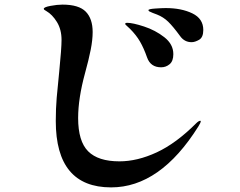

<svg xmlns="http://www.w3.org/2000/svg" viewBox="-20 -788 1040 833"><path d="M222 -263Q222 -317 226 -364Q230 -411 237 -478Q247 -578 247 -615Q247 -660 227 -692.5Q207 -725 181 -740Q176 -743 173 -745Q170 -747 170 -750Q170 -757 199 -762.5Q228 -768 251 -768Q322 -768 352 -737.5Q382 -707 382 -649Q382 -615 373.5 -572Q365 -529 349 -471Q319 -361 319 -276Q319 -175 362.5 -131.5Q406 -88 498 -88Q576 -88 660 -127Q744 -166 831 -253Q842 -264 849 -264Q851 -264 851 -262Q851 -256 841 -240Q675 25 462 25Q222 25 222 -263ZM761 -632Q731 -673 710 -693.5Q689 -714 661 -725Q653 -728 642.5 -732Q632 -736 628 -738.5Q624 -741 624 -744Q624 -749 654 -751Q684 -753 699 -753Q767 -753 814.5 -730Q862 -707 862 -658Q862 -626 844 -615.5Q826 -605 811 -605Q780 -605 761 -632ZM618 -539Q604 -579 587.5 -607.5Q571 -636 544 -663Q538 -669 530.5 -675.5Q523 -682 523 -684Q523 -689 532 -689Q556 -689 605 -673Q654 -657 693 -626.5Q732 -596 732 -553Q732 -523 716 -509.5Q700 -496 679 -496Q633 -496 618 -539Z"/></svg>

Font: Shippori Mincho B1 ExtraBold
Style: Regular
Weight: 800
Designer: FONTDASU
Foundry: FONTDASU / Google Inc. / but / Adobe
Version: Version 3.110; ttfautohint (v1.8.3)